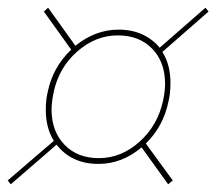

<svg xmlns="http://www.w3.org/2000/svg" viewBox="-34 -479 562 499"><path d="M345 -106 415 -10 403 0 334 -96Q283 -53 222 -53Q152 -53 113 -103L-6 0L-14 -10L106 -113Q85 -146 85 -194Q85 -220 90 -240Q103 -304 151 -350L80 -449L91 -459L162 -360Q214 -402 274 -402Q309 -402 336 -389.5Q363 -377 381 -355L500 -459L508 -449L388 -344Q409 -311 409 -264Q409 -236 404 -216Q391 -151 345 -106ZM100 -194Q100 -138 133.5 -103Q167 -68 223 -68Q281 -68 328.5 -110.5Q376 -153 390 -218Q395 -243 395 -261Q395 -318 361.5 -352.5Q328 -387 272 -387Q214 -387 166 -344.5Q118 -302 105 -237Q100 -212 100 -194Z"/></svg>

Font: Ysabeau Thin
Style: Italic
Weight: 200
Italic angle: -12°
Designer: Christian Thalmann (Catharsis Fonts)
Version: Version 0.003